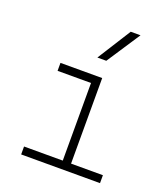

<svg xmlns="http://www.w3.org/2000/svg" viewBox="-144 -897 874 999"><g transform="rotate(20 293.0 -397.5)"><path d="M89.8 0V-43.9H304.2V-473.6H119.1V-517.6H350.1V-43.9H526.4V0ZM290 -609.4 407.2 -794.9H461.4L339.4 -609.4Z"/></g></svg>

Font: Cascadia Mono ExtraLight
Style: Regular
Weight: 200
Monospace: yes
Designer: Aaron Bell
Foundry: Saja Typeworks
Version: Version 2404.023; ttfautohint (v1.8.4)